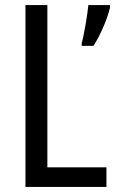

<svg xmlns="http://www.w3.org/2000/svg" viewBox="-20 -734 457 754"><path d="M80 0H398V-77H166V-714H80ZM412 -704V-714H327C324 -679 309 -592 301 -565V-554H347C372 -591 403 -663 412 -704Z"/></svg>

Font: Noto Sans Gurmukhi UI Condensed
Style: Regular
Weight: 400
Width: 3
Designer: Jelle Bosma - Monotype Design Team
Foundry: Monotype Imaging Inc.
Version: Version 2.004